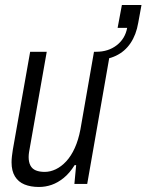

<svg xmlns="http://www.w3.org/2000/svg" viewBox="-20 -732 583 764"><path d="M135 12Q102 12 77.5 2Q53 -8 39.5 -30Q26 -52 26 -86Q26 -98 27.5 -110.5Q29 -123 31 -136L100 -526H166L99 -146Q97 -136 95.5 -126Q94 -116 94 -107Q94 -87 101 -73.5Q108 -60 122.5 -54Q137 -48 158 -48Q180 -48 202 -58.5Q224 -69 243.5 -90Q263 -111 277.5 -143Q292 -175 300 -217L354 -526H419L327 0H276L283 -75H277Q257 -43 233.5 -24Q210 -5 185.5 3.5Q161 12 135 12ZM357 -492 363 -526Q411 -526 444.5 -552Q478 -578 486 -621H448L465 -712H543L530 -641Q522 -594 499.5 -560.5Q477 -527 441 -510Q405 -493 357 -492Z"/></svg>

Font: Archivo Condensed Light
Style: Italic
Weight: 300
Width: 3
Italic angle: -10°
Designer: Hector Gatti
Foundry: Omnibus-Type
Version: Version 2.001